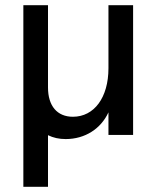

<svg xmlns="http://www.w3.org/2000/svg" viewBox="-20 -520 603 740"><path d="M70 200H165V1C185 11 208 16 233 16C308 16 369 -24 398 -87V0H493V-500H398V-257C398 -144 343 -70 261 -70C200 -70 165 -112 165 -183V-500H70Z"/></svg>

Font: Uncut Sans Medium
Style: Regular
Weight: 500
Designer: Kasper Nordkvist
Foundry: UNCUT.wtf
Version: Version 1.304;Glyphs 3.2 (3246)